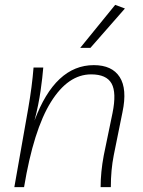

<svg xmlns="http://www.w3.org/2000/svg" viewBox="-20 -770 590 790"><path d="M39 0 96 -323Q112 -415 118 -492H158Q155 -453 147 -396.5Q139 -340 122 -274Q207 -502 366 -502Q441 -502 472.5 -453Q504 -404 484 -309L448 -131Q436 -70 436 0H394Q394 -62 407 -131L443 -305Q460 -389 439 -426.5Q418 -464 355 -464Q260 -464 189 -349.5Q118 -235 79 0ZM310 -573 454 -750 494 -735 352 -573Z"/></svg>

Font: Livvic ExtraLight
Style: Italic
Weight: 275
Italic angle: -10°
Designer: Jacques Le Bailly, Baron von Fonthausen
Version: Version 1.001; ttfautohint (v1.8.2)